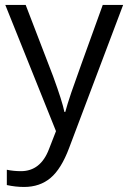

<svg xmlns="http://www.w3.org/2000/svg" viewBox="-20 -518 510 762"><path d="M75.3 224Q41.5 224 7.1 216.4V155.7Q33.4 161.3 63.2 161.3Q141.1 161.3 174.4 73.8L202.2 2.5L1 -498.5H81.9L191.1 -214.4Q228 -113.2 235.6 -73.8H239.1Q245.7 -99.6 263.1 -151.2Q280.6 -202.7 387.8 -498.5H468.7L254.3 69.3Q223 152.7 180.5 188.3Q138 224 75.3 224Z"/></svg>

Font: Khula
Style: Regular
Weight: 400
Designer: Erin McLaughlin, Steve Matteson
Version: Version 1.000;PS 1.0;hotconv 1.0.72;makeotf.lib2.5.5900; ttf